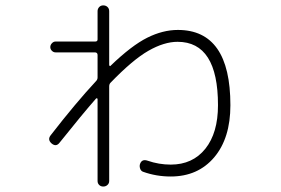

<svg xmlns="http://www.w3.org/2000/svg" viewBox="-20 -639 1040 710"><path d="M168 -139.6Q258.8 -256.8 335 -338.9Q340.8 -344.7 340.8 -352.5V-435.5Q340.8 -444.3 332 -445.3H185.5Q177.7 -445.3 171.9 -451.2Q166 -457 166 -464.8Q166 -472.7 171.9 -479Q177.7 -485.4 185.5 -485.4H332Q340.8 -485.4 340.8 -493.2V-597.7Q340.8 -606.4 346.7 -612.8Q352.5 -619.1 361.8 -619.1Q371.1 -619.1 377.4 -613.3Q383.8 -607.4 383.8 -597.7V-398.4Q383.8 -396.5 386.2 -395Q388.7 -393.6 389.6 -396.5Q466.8 -470.7 524.4 -499.5Q582 -528.3 637.7 -528.3Q832 -528.3 832 -250Q832 -127.9 772 -57.1Q711.9 13.7 611.3 13.7Q557.6 13.7 508.8 -3.9Q501 -6.8 498 -16.1Q495.1 -25.4 498 -33.2Q504.9 -51.8 525.4 -44.9Q567.4 -30.3 611.3 -30.3Q692.4 -30.3 739.3 -88.9Q786.1 -147.5 786.1 -250Q786.1 -484.4 636.7 -484.4Q586.9 -484.4 528.8 -451.2Q470.7 -418 388.7 -333Q383.8 -328.1 383.8 -319.3V30.3Q383.8 39.1 377.4 44.9Q371.1 50.8 361.8 50.8Q352.5 50.8 346.7 44.9Q340.8 39.1 340.8 30.3V-272.5Q340.8 -274.4 338.9 -275.4Q336.9 -276.4 335 -274.4Q286.1 -218.8 200.2 -111.3Q187.5 -94.7 170.9 -108.4Q154.3 -123 168 -139.6Z"/></svg>

Font: Rounded Mgen+ 1mn light
Style: Regular
Weight: 200
Designer: [Source Han Sans]
Ryoko NISHIZUKA  (kana & ideographs); Paul D. Hunt (Latin, Greek & Cyrillic); Wenlong ZHANG  (bopomofo
Version: Version 1.059.20150602